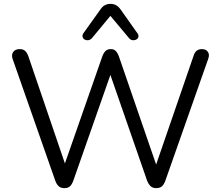

<svg xmlns="http://www.w3.org/2000/svg" viewBox="-20 -966 1141 993"><path d="M313 7Q295 7 284 -2.5Q273 -12 266 -31L45 -662Q38 -683 48.5 -697.5Q59 -712 82 -712Q99 -712 109 -703.5Q119 -695 126 -677L333 -70H298L509 -674Q516 -693 526 -702.5Q536 -712 553 -712Q569 -712 578.5 -702.5Q588 -693 595 -674L803 -70H772L981 -677Q986 -694 996.5 -703Q1007 -712 1024 -712Q1045 -712 1055 -698Q1065 -684 1057 -662L835 -31Q828 -12 817.5 -2.5Q807 7 788 7Q770 7 759.5 -2.5Q749 -12 741 -31L540 -610H562L359 -31Q352 -12 342 -2.5Q332 7 313 7ZM455 -768Q446 -759 435.5 -758Q425 -757 417 -762Q409 -767 407 -776Q405 -785 412 -795L500 -918Q510 -933 523 -939.5Q536 -946 551 -946Q567 -946 579.5 -939.5Q592 -933 603 -918L690 -795Q698 -785 696 -776Q694 -767 685.5 -762Q677 -757 666.5 -758Q656 -759 648 -768L551 -884Z"/></svg>

Font: Nunito ExtraLight
Style: Regular
Weight: 400
Version: Version 3.602